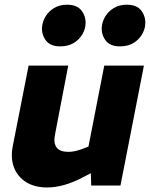

<svg xmlns="http://www.w3.org/2000/svg" viewBox="-20 -799 648 827"><path d="M183 8.5Q129.5 8.5 92.5 -14.5Q55.6 -37.5 40.1 -78.2Q24.7 -118.9 35.2 -170.8L103.2 -516.4H273.9L216.4 -216.7Q209.9 -182.5 223.9 -163.7Q238 -144.9 274.6 -144.9Q289.1 -144.9 303.2 -148.1Q317.3 -151.4 331.9 -156.5L361 -167.5L429.1 -516.4H599.9L498.9 0H372.9L370 -91.4L401.3 -68.8L340.3 -36.9Q297.3 -13.9 257.9 -2.7Q218.5 8.5 183 8.5ZM239.3 -599.3Q196.5 -599.3 177.5 -625Q158.6 -650.7 161.1 -682.6Q163.2 -706.5 176.4 -728.4Q189.6 -750.3 213 -764.5Q236.4 -778.7 268.8 -778.7Q312.2 -778.7 331.3 -753.2Q350.5 -727.7 348.5 -695.8Q347.5 -672.4 334 -650Q320.5 -627.6 296.9 -613.4Q273.2 -599.3 239.3 -599.3ZM496.6 -599.3Q453.7 -599.3 434.8 -625Q415.9 -650.7 418.4 -682.6Q420.4 -706.5 433.6 -728.4Q446.9 -750.3 470.3 -764.5Q493.7 -778.7 526.1 -778.7Q569.4 -778.7 588.6 -753.2Q607.8 -727.7 605.7 -695.8Q604.7 -672.4 591.2 -650Q577.8 -627.6 554.1 -613.4Q530.5 -599.3 496.6 -599.3Z"/></svg>

Font: REM Medium
Style: Italic
Weight: 500
Italic angle: -11°
Designer: Octavio Pardo
Foundry: Ashler Design
Version: Version 1.005;gftools[0.9.28]